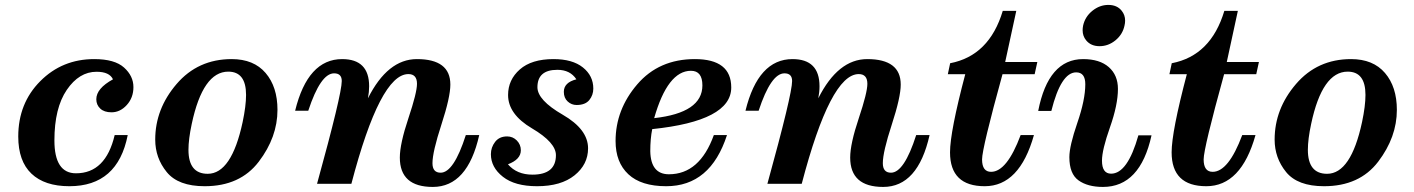

<svg xmlns="http://www.w3.org/2000/svg" viewBox="-20 -737 5672 770"><path d="M258.3 9.8Q159.2 9.8 106.2 -40.5Q53.2 -90.8 53.2 -189.5Q53.2 -322.8 141.4 -411.4Q229.5 -500 357.9 -500Q439.9 -500 477.5 -466.1Q515.1 -432.1 515.1 -387.7Q515.1 -345.2 488.5 -315.9Q461.9 -286.6 427.2 -286.6Q397.9 -286.6 382.1 -301.5Q366.2 -316.4 366.2 -338.9Q366.2 -382.3 433.1 -418.9Q418.9 -449.2 367.2 -449.2Q297.4 -449.2 247.8 -376.5Q198.2 -303.7 198.2 -173.8Q198.2 -42 284.7 -42Q403.8 -42 439.9 -195.3H492.2Q452.1 9.8 258.3 9.8Z M800.8 9.8Q694.8 9.8 648.7 -46.9Q602.5 -103.5 602.5 -177.2Q602.5 -300.3 688.2 -400.1Q773.9 -500 909.2 -500Q997.6 -500 1045.2 -444.3Q1092.8 -388.7 1092.8 -296.4Q1092.8 -187 1017.8 -88.6Q942.9 9.8 800.8 9.8ZM813 -40Q908.7 -40 953.1 -247.6Q966.8 -312.5 966.8 -356.4Q966.8 -449.7 895.5 -449.7Q793.5 -449.7 749 -240.2Q735.8 -178.7 735.8 -136.2Q735.8 -40 813 -40Z M1715.8 12.7Q1583.5 12.7 1583.5 -105Q1583.5 -160.2 1617.9 -262.9Q1652.3 -365.7 1652.3 -400.9Q1652.3 -439.9 1617.7 -439.9Q1504.4 -439.9 1389.2 0H1251.5Q1350.6 -358.9 1350.6 -412.1Q1350.6 -442.9 1319.8 -442.9Q1265.6 -442.9 1216.3 -293H1163.6Q1214.4 -500 1352.1 -500Q1460.4 -500 1460.4 -391.1Q1460.4 -368.2 1455.6 -342.8Q1534.7 -500 1651.9 -500Q1786.1 -500 1786.1 -397.9Q1786.1 -347.2 1750.2 -237.3Q1714.4 -127.4 1714.4 -82.5Q1714.4 -44.4 1747.1 -44.4Q1799.8 -44.4 1848.1 -195.3H1901.9Q1855 12.7 1715.8 12.7Z M2133.8 9.8Q2044.9 9.8 1996.8 -28.1Q1948.7 -65.9 1948.7 -118.7Q1948.7 -146 1965.6 -168Q1982.4 -189.9 2013.7 -189.9Q2036.6 -189.9 2052.7 -173.6Q2068.8 -157.2 2068.8 -134.3Q2068.8 -97.7 2017.1 -78.1Q2052.7 -36.6 2115.2 -36.6Q2209.5 -36.6 2209.5 -114.7Q2209.5 -165.5 2113.5 -222.2Q2017.6 -278.8 2017.6 -356Q2017.6 -417 2064.7 -458.5Q2111.8 -500 2199.7 -500Q2275.9 -500 2317.6 -466.6Q2359.4 -433.1 2359.4 -381.8Q2359.4 -355.5 2343.3 -335.7Q2327.1 -315.9 2292.5 -315.9Q2272 -315.9 2256.6 -330.1Q2241.2 -344.2 2241.2 -368.7Q2241.2 -406.2 2291.5 -418.9Q2266.6 -457 2215.3 -457Q2135.3 -457 2135.3 -387.2Q2135.3 -335.4 2236.8 -276.9Q2338.4 -218.3 2338.4 -142.1Q2338.4 -77.6 2284.2 -33.9Q2230 9.8 2133.8 9.8Z M2651.9 9.8Q2551.3 9.8 2500 -38.1Q2448.7 -85.9 2448.7 -171.4Q2448.7 -297.4 2535.6 -398.7Q2622.6 -500 2766.6 -500Q2912.6 -500 2912.6 -386.2Q2912.6 -252 2595.7 -219.2Q2587.9 -181.2 2587.9 -130.4Q2589.8 -38.1 2662.6 -38.1Q2786.1 -38.1 2842.8 -195.3H2895.5Q2829.1 9.8 2651.9 9.8ZM2603.5 -263.2Q2796.9 -284.7 2796.9 -394.5Q2796.9 -453.1 2751 -453.1Q2657.7 -453.1 2603.5 -263.2Z M3522 12.7Q3389.6 12.7 3389.6 -105Q3389.6 -160.2 3424.1 -262.9Q3458.5 -365.7 3458.5 -400.9Q3458.5 -439.9 3423.8 -439.9Q3310.5 -439.9 3195.3 0H3057.6Q3156.7 -358.9 3156.7 -412.1Q3156.7 -442.9 3126 -442.9Q3071.8 -442.9 3022.5 -293H2969.7Q3020.5 -500 3158.2 -500Q3266.6 -500 3266.6 -391.1Q3266.6 -368.2 3261.7 -342.8Q3340.8 -500 3458 -500Q3592.3 -500 3592.3 -397.9Q3592.3 -347.2 3556.4 -237.3Q3520.5 -127.4 3520.5 -82.5Q3520.5 -44.4 3553.2 -44.4Q3606 -44.4 3654.3 -195.3H3708Q3661.1 12.7 3522 12.7Z M3929.2 9.8Q3790 9.8 3790 -126Q3790 -208.5 3851.1 -439.5H3781.2L3790.5 -483.4Q3947.8 -513.7 4001.5 -693.4H4055.7L4011.2 -488.3H4140.1L4129.4 -439.5H4000.5Q3918.5 -142.1 3918.5 -97.7Q3918.5 -47.9 3954.6 -47.9Q4018.1 -47.9 4073.2 -195.3H4126.5Q4068.8 9.8 3929.2 9.8Z M4332.5 -399.4Q4332.5 -446.8 4295.9 -446.8Q4234.9 -446.8 4196.3 -292H4143.6Q4184.1 -500 4323.7 -500Q4390.1 -500 4426.8 -467.8Q4463.4 -435.5 4463.4 -380.4Q4463.4 -316.9 4431.4 -226.3Q4399.4 -135.7 4399.4 -92.8Q4399.4 -40.5 4436 -40.5Q4502 -40.5 4545.4 -194.3H4598.1Q4552.7 12.7 4403.3 12.7Q4341.8 12.7 4305.2 -13.7Q4268.6 -40 4268.6 -106.9Q4268.6 -151.4 4300.5 -244.1Q4332.5 -336.9 4332.5 -399.4ZM4389.6 -551.8Q4355 -551.8 4335.9 -575.2Q4321.8 -592.3 4321.8 -615.7Q4321.8 -624.5 4323.7 -634.3Q4331.5 -669.9 4360.8 -693.6Q4390.1 -717.3 4424.8 -717.3Q4460 -717.3 4478.5 -693.8Q4492.2 -676.8 4492.2 -654.3Q4492.2 -644.5 4489.7 -634.3Q4482.4 -599.1 4453.6 -575.4Q4424.8 -551.8 4389.6 -551.8Z M4817.9 9.8Q4678.7 9.8 4678.7 -126Q4678.7 -208.5 4739.7 -439.5H4669.9L4679.2 -483.4Q4836.4 -513.7 4890.1 -693.4H4944.3L4899.9 -488.3H5028.8L5018.1 -439.5H4889.2Q4807.1 -142.1 4807.1 -97.7Q4807.1 -47.9 4843.3 -47.9Q4906.7 -47.9 4961.9 -195.3H5015.1Q4957.5 9.8 4817.9 9.8Z M5290 9.8Q5184.1 9.8 5137.9 -46.9Q5091.8 -103.5 5091.8 -177.2Q5091.8 -300.3 5177.5 -400.1Q5263.2 -500 5398.4 -500Q5486.8 -500 5534.4 -444.3Q5582 -388.7 5582 -296.4Q5582 -187 5507.1 -88.6Q5432.1 9.8 5290 9.8ZM5302.2 -40Q5397.9 -40 5442.4 -247.6Q5456.1 -312.5 5456.1 -356.4Q5456.1 -449.7 5384.8 -449.7Q5282.7 -449.7 5238.3 -240.2Q5225.1 -178.7 5225.1 -136.2Q5225.1 -40 5302.2 -40Z"/></svg>

Font: Munson
Style: Bold Italic
Weight: 700
Italic angle: -12°
Designer: Paul James MIller
Foundry: High-Logic / Made with FontCreator
Version: Version 2.10;May 5, 2019;FontCreator 11.5.0.2430 64-bit